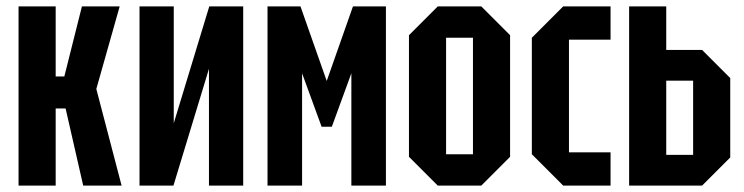

<svg xmlns="http://www.w3.org/2000/svg" viewBox="-20 -580 2326 600"><path d="M38 0V-560H154V-341H181L236 -560H354L281 -302L360 0H240L185 -241H154V0Z M740 0H633V-365L522 0H416V-560H523V-195L634 -560H740Z M816 0V-560H919L1001 -327L1083 -560H1186V0H1078V-351L1017 -184H985L924 -351V0Z M1258 -90V-470L1348 -560H1484L1574 -470V-90L1484 0H1348ZM1374 -98H1458V-462H1374Z M1642 -98V-462L1740 -560H1888V-456H1758V-104H1888V0H1740Z M1946 0V-560H2062V-424H2174L2262 -336V-88L2174 0ZM2062 -96H2146V-328H2062Z"/></svg>

Font: Tektur Condensed Medium
Style: Regular
Weight: 500
Width: 3
Designer: Adam Jagosz
Foundry: Adam Jagosz
Version: Version 1.005;gftools[0.9.30]